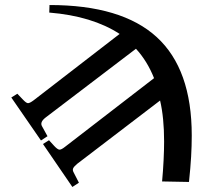

<svg xmlns="http://www.w3.org/2000/svg" viewBox="-20 -552 825 764"><path d="M268 192 151 21 175 6 196 29Q209 43 216.5 43.5Q224 44 239 32L593 -241Q566 -309 521 -358L161 -84Q138 -66 147 -50L169 -10L143 7L25 -164L49 -179L71 -156Q84 -142 91 -141.5Q98 -141 114 -153L456 -417Q347 -488 176 -502L177 -532Q464 -532 603.5 -404.5Q743 -277 743 -13Q743 28 740.5 71.5Q738 115 732 172L625 170Q629 126 631 85Q633 44 633 11Q633 -84 617 -152L287 100Q274 111 271 118Q268 125 273 134L294 175Z"/></svg>

Font: Literata 72pt
Style: Bold
Weight: 700
Designer: Latin by Veronika Burian and Jose Scaglione. Greek by Irene Vlachou. Cyrillic by Vera Evstafieva.
Foundry: TypeTogether
Version: Version 3.002